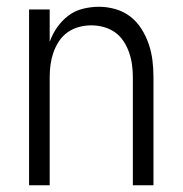

<svg xmlns="http://www.w3.org/2000/svg" viewBox="-20 -548 540 568"><path d="M66 0V-520H127V-424Q135 -447 149 -467Q163 -487 182 -501.5Q201 -516 225 -522Q249 -528 273 -528Q297 -528 321.5 -521Q346 -514 365.5 -499Q385 -484 398.5 -462.5Q412 -441 420 -417.5Q428 -394 431 -369.5Q434 -345 434 -320V0H373V-320Q373 -339 370.5 -357Q368 -375 362 -392.5Q356 -410 345.5 -426Q335 -442 320 -452.5Q305 -463 287 -468Q269 -473 250 -473Q231 -473 213 -468Q195 -463 180 -452.5Q165 -442 154.5 -426Q144 -410 138 -392.5Q132 -375 129.5 -357Q127 -339 127 -320V0Z"/></svg>

Font: Iosevka Custom Light
Style: Regular
Weight: 300
Monospace: yes
Designer: Belleve Invis
Foundry: Belleve Invis
Version: Version 27.3.5